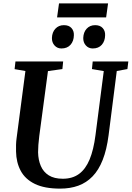

<svg xmlns="http://www.w3.org/2000/svg" viewBox="-20 -1107 780 1137"><path d="M671.5 -686.5 623 -306Q612 -220.5 588.2 -160.2Q564.5 -100 528.2 -62.5Q492 -25 444 -7.5Q396 10 336 10Q243.5 10 186.2 -18Q129 -46 102.5 -95.8Q76 -145.5 75 -210Q74.5 -229 75 -249.2Q75.5 -269.5 78.5 -290.5L130.5 -686.5L66.5 -697.5L71.5 -743H354L349.5 -698L264 -686L212.5 -301Q209 -273 207.2 -248.8Q205.5 -224.5 205.5 -205Q206.5 -159.5 221.8 -124Q237 -88.5 269 -68.5Q301 -48.5 352 -48.5Q409 -48.5 448 -77Q487 -105.5 510.8 -163Q534.5 -220.5 545.5 -307L594.5 -686L524.5 -698L529 -743H740L734.5 -698ZM343.5 -820Q319 -820 303 -837.8Q287 -855.5 287.5 -882Q288.5 -916 308 -937Q327.5 -958 358.5 -958Q388 -958 403.2 -941Q418.5 -924 417.5 -898.5Q417 -864 397.8 -842Q378.5 -820 343.5 -820ZM529 -820Q504.5 -820 488.5 -837.8Q472.5 -855.5 473 -882Q474 -916 493.2 -937Q512.5 -958 543.5 -958Q572.5 -958 588 -941Q603.5 -924 602.5 -898.5Q602 -864 583 -842Q564 -820 529 -820ZM329.5 -1087H620L608.5 -1004H318Z"/></svg>

Font: Merriweather 28pt SemiBold
Style: Italic
Weight: 600
Italic angle: -7.8°
Version: Version 2.101